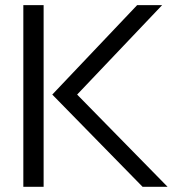

<svg xmlns="http://www.w3.org/2000/svg" viewBox="-20 -719 695 739"><path d="M69.8 0V-699.2H147.9V0ZM528.8 0 181.2 -355 507.8 -699.2H604L276.9 -355L625 0Z"/></svg>

Font: Prompt Light
Style: Regular
Weight: 300
Designer: Katatrad Team
Foundry: CadsonDemak
Version: Version 1.000;PS 001.000;hotconv 1.0.88;makeotf.lib2.5.64775